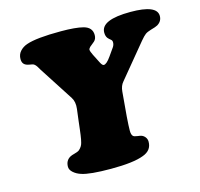

<svg xmlns="http://www.w3.org/2000/svg" viewBox="-106 -835 1005 966"><g transform="rotate(-15 396.0 -352.5)"><path d="M493.7 -530.3 522.5 -571.3Q530.3 -582.5 530.3 -595.7Q530.3 -605.5 523.9 -610.4Q514.2 -617.7 508.3 -625Q500 -635.7 500 -654.3Q500 -720.7 654.3 -720.7Q792 -720.7 792 -663.1Q792 -635.3 766.6 -620.1Q757.3 -614.7 730.5 -607.4Q710.9 -601.6 700.9 -594.2Q690.9 -586.9 673.3 -565.9L529.8 -392.1Q513.7 -374 511.2 -344.2Q496.6 -190.4 496.6 -144Q496.6 -124 504.4 -115.7Q509.3 -110.4 525.4 -108.4Q541.5 -106.4 547.9 -104Q559.1 -99.6 566.4 -89.6Q573.7 -79.6 573.7 -66.4Q573.7 -21 526.4 -3.9Q473.6 16.6 356.9 16.6Q245.6 16.6 203.1 2Q180.2 -5.4 164.6 -19.3Q148.9 -33.2 148.9 -49.3Q148.9 -81.5 174.3 -96.2Q181.6 -100.6 199.7 -105.2Q217.8 -109.9 224.6 -116.2Q240.2 -130.4 244.6 -148.9Q247.1 -158.2 248.5 -166Q250 -173.8 252 -188Q253.9 -202.1 255.4 -214.6Q256.8 -227.1 260.5 -258.3Q264.2 -289.6 268.1 -319.3Q272.5 -355.5 257.3 -378.9L141.6 -558.1Q140.6 -559.1 136 -567.6Q131.3 -576.2 126.5 -582Q121.6 -587.9 115.7 -591.3Q112.3 -593.3 93.3 -596.4Q74.2 -599.6 65.9 -609.9Q58.6 -618.7 58.6 -634.8Q58.6 -658.2 73.5 -674.8Q88.4 -691.4 111.3 -699.2Q162.6 -717.3 290.5 -717.3Q366.7 -717.3 406.7 -707Q450.7 -695.3 450.7 -655.3Q450.7 -635.3 438.5 -624Q434.1 -619.6 425 -612.8Q416 -606 413.6 -603.5Q405.8 -595.7 405.8 -588.9Q405.8 -583 416 -561.5L439 -516.1Q448.2 -497.6 456.1 -497.6Q470.7 -497.6 493.7 -530.3Z"/></g></svg>

Font: Cooper* Black
Style: Italic
Weight: 900
Italic angle: -7°
Designer: Owen Earl
Foundry: indestructible type*
Version: Version 0.001